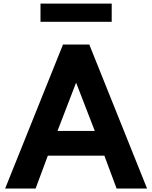

<svg xmlns="http://www.w3.org/2000/svg" viewBox="-20 -1080 872 1100"><path d="M9.5 0 341 -825H491.5L822.5 0H648L578 -188H254L184 0ZM309.5 -330H523L416 -606.5ZM212 -955V-1059.5H620V-955Z"/></svg>

Font: Spartan Thin
Style: Bold
Weight: 700
Version: Version 1.004